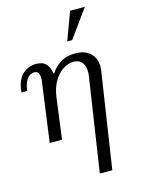

<svg xmlns="http://www.w3.org/2000/svg" viewBox="-141 -799 833 1129"><g transform="rotate(-15 276.0 -235.0)"><path d="M364 -470Q431 -470 463.5 -431Q496 -392 486 -329L398 250H322L408 -319Q411 -336 410 -354.5Q409 -373 402 -389Q395 -405 380.5 -415Q366 -425 340 -425Q310 -425 278.5 -405Q247 -385 223.5 -346Q200 -307 192 -251L159 0H84L132 -351Q135 -368 134.5 -385Q134 -402 127 -413.5Q120 -425 102 -425Q92 -425 78.5 -418.5Q65 -412 53 -391.5Q41 -371 35 -330H0Q9 -409 45 -439.5Q81 -470 125 -470Q167 -470 187 -447.5Q207 -425 211 -389H216Q235 -421 272 -445.5Q309 -470 364 -470ZM491 -720 368 -550H338L401 -720Z"/></g></svg>

Font: Brygada 1918
Style: Italic
Weight: 400
Italic angle: -8°
Designer: Mateusz Machalski | Borys Kosmynka | Przemek Hoffer
Foundry: NIEPODLEGLA 2018
Version: Version 3.006